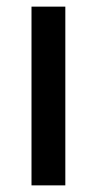

<svg xmlns="http://www.w3.org/2000/svg" viewBox="-20 -559 292 579"><path d="M177 0V-539H75V0Z"/></svg>

Font: Noto Sans Khmer SemiCondensed Medium
Style: Regular
Weight: 500
Width: 4
Designer: Danh Hong and the Monotype Design Team
Foundry: Monotype Imaging Inc.
Version: Version 2.004